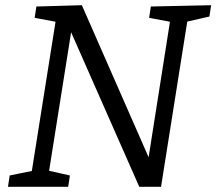

<svg xmlns="http://www.w3.org/2000/svg" viewBox="-20 -718 832 738"><path d="M559.8 -693 791.6 -698 784.9 -654.5 689 -632.5 701.7 -647.2 599 0H515.3L246 -610.7L256.1 -611.3L166.8 -49.2L160.1 -63.5L248.7 -43.5L242.1 0H10.6L17.3 -43.5L113.9 -63.2L100.5 -49.2L195.5 -647.2L205.2 -632.2L113.2 -649.5L119.9 -693L294.6 -698L558.5 -97L548.5 -96.4L635.4 -647.9L645.1 -632.2L553.2 -649.5Z"/></svg>

Font: Bitter Thin
Style: Italic
Weight: 100
Italic angle: -9°
Designer: Sol Matas, and Bitter project Authors
Foundry: Sol Matas
Version: Version 2.002